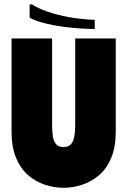

<svg xmlns="http://www.w3.org/2000/svg" viewBox="-20 -883 606 914"><path d="M531 -256V-700H338V-285Q338 -258 334 -234.5Q330 -211 318.5 -197Q307 -183 282 -183Q258 -183 246.5 -197Q235 -211 231.5 -234.5Q228 -258 228 -285V-700H35V-256Q35 -183 56.5 -131.5Q78 -80 114 -49Q150 -18 194 -3.5Q238 11 282 11Q327 11 371 -3.5Q415 -18 451.5 -49Q488 -80 509.5 -131.5Q531 -183 531 -256ZM130 -863Q172 -837 228 -820.5Q284 -804 338.5 -796.5Q393 -789 431 -789V-745Q404 -745 363.5 -747.5Q323 -750 278 -756Q233 -762 191.5 -772.5Q150 -783 121 -799V-861Z"/></svg>

Font: Phudu Black
Style: Regular
Weight: 900
Version: Version 1.005;gftools[0.9.23]